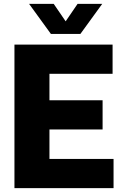

<svg xmlns="http://www.w3.org/2000/svg" viewBox="-20 -970 638 990"><path d="M54.5 0V-740H560.5V-589.5H235V-453H509V-302.5H235V-150.5H565.5V0ZM242.5 -795 130 -950H257L318.5 -860L380 -950H507L394.5 -795Z"/></svg>

Font: Encode Sans SmCnd XBd
Style: Regular
Weight: 800
Width: 4
Designer: Multiple Designers
Foundry: Impallari Type
Version: Version 3.002; ttfautohint (v1.8.3) -l 8 -r 50 -G 200 -x 14 